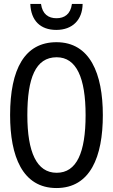

<svg xmlns="http://www.w3.org/2000/svg" viewBox="-20 -939 570 969"><path d="M264 -788C346 -788 396 -839 397 -919H343C336 -867 305 -847 265 -847C225 -847 194 -867 187 -919H133C136 -835 184 -788 264 -788ZM265 10C436 10 499 -148 499 -358C499 -568 434 -726 265 -726C105 -726 31 -591 31 -358C31 -151 93 10 265 10ZM266 -67C165 -67 118 -171 118 -358C118 -544 159 -650 266 -650C366 -650 412 -546 412 -358C412 -169 367 -67 266 -67Z"/></svg>

Font: Noto Sans Mono Condensed
Style: Regular
Weight: 400
Width: 3
Designer: Monotype Design Team
Foundry: Monotype Imaging Inc.
Version: Version 2.014